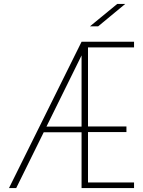

<svg xmlns="http://www.w3.org/2000/svg" viewBox="-20 -964 733 984"><path d="M431 -721V-316H628V-287H431V-29H667V0H398V-286H204L63 0H26L398 -750H667V-721ZM398 -680 218 -315H398ZM581 -944H622L483 -829H441Z"/></svg>

Font: Poiret One
Style: Regular
Weight: 400
Designer: Denis Masharov (denis.masharov@gmail.com), Cyreal (Charset Expansion)
Foundry: Denis Masharov
Version: Version 1.101